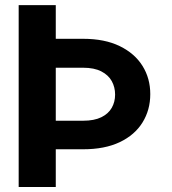

<svg xmlns="http://www.w3.org/2000/svg" viewBox="-20 -748 689 768"><path d="M54.7 -727.5H203.1V0H54.7ZM124 -592.8H312.5Q398.9 -592.8 459 -563.5Q519 -534.2 550 -484.4Q581.1 -434.6 581.1 -371.6Q581.1 -308.1 550 -258.1Q519 -208 459 -179.4Q398.9 -150.9 312.5 -150.9H124V-265.1H312.5Q356.9 -265.1 385.3 -279.1Q413.6 -293 427 -316.7Q440.4 -340.3 440.4 -369.6Q440.4 -399.4 427 -423.6Q413.6 -447.8 385.3 -462.4Q356.9 -477.1 312.5 -477.1H124Z"/></svg>

Font: Inter 28pt
Style: Bold
Weight: 700
Designer: Rasmus Andersson
Foundry: rsms
Version: Version 4.001;git-66647c0bb